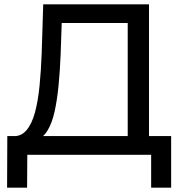

<svg xmlns="http://www.w3.org/2000/svg" viewBox="-20 -720 844 893"><path d="M574 -47V-613H267L262 -466Q259 -392 252.5 -324Q246 -256 234 -201.5Q222 -147 200.5 -112Q179 -77 146 -69L38 -87Q77 -84 102.5 -113.5Q128 -143 142.5 -196.5Q157 -250 164 -321.5Q171 -393 174 -475L181 -700H673V-47ZM13 153 14 -87H776V153H683V0H107L106 153Z"/></svg>

Font: MOST Montserrat Medium
Style: Regular
Weight: 500
Designer: Julieta Ulanovsky
Foundry: Julieta Ulanovsky
Version: Version 8.000;March 11, 2024;FontCreator 15.0.0.2926 64-bit